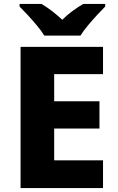

<svg xmlns="http://www.w3.org/2000/svg" viewBox="-20 -951 595 971"><path d="M501 0H84V-714H501V-576H254V-439H483V-301H254V-140H501ZM204 -771Q190 -794 167.5 -821Q145 -848 121.5 -873.5Q98 -899 79 -918V-931H190Q217 -915 242.5 -895.5Q268 -876 295 -851Q320 -876 347.5 -896Q375 -916 401 -931H512V-918Q494 -900 470.5 -874.5Q447 -849 424 -821.5Q401 -794 387 -771Z"/></svg>

Font: Noto Sans Bengali ExtraBold
Style: Regular
Weight: 800
Designer: Jelle Bosma - Monotype Design Team
Foundry: Monotype Imaging Inc.
Version: Version 2.003; ttfautohint (v1.8.4.7-5d5b)